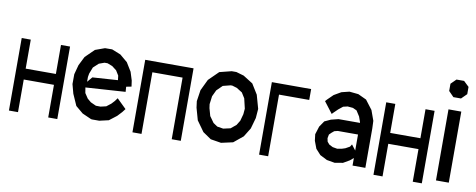

<svg xmlns="http://www.w3.org/2000/svg" viewBox="-70 -1146 3792 1528"><g transform="rotate(10 1826.0 -381.5)"><path d="M122.1 -537.1V-302.7H366.2V-537.1H439.5V48.8H366.2V-214.8H122.1V48.8H48.8V-537.1Z M866.2 -172.9 884.3 -197.8 960.4 -123.5 939 -95.7 904.8 -59.1 845.2 -13.2 770.5 3.9H714.4L704.6 2.9L630.9 -29.8L570.8 -80.1L530.3 -171.9L510.3 -246.6L510.7 -326.2L531.2 -402.8L567.4 -475.1L638.7 -544.9L715.8 -572.8L773.4 -573.2L844.2 -544.9L905.8 -493.2L948.7 -423.3L969.7 -356.4L976.6 -308.1L934.6 -299.8L937.5 -258.8L616.2 -237.8L623.5 -193.8L650.4 -153.3L679.7 -128.9L723.6 -108.9L760.7 -108.4L805.7 -118.7L842.3 -147ZM647 -404.3 626.5 -351.6 621.6 -323.7V-284.7L656.7 -326.2L861.3 -339.8L856.9 -376L833 -414.6L796.9 -442.4L756.8 -458H731.9L688.5 -442.4Z M1437.5 -537.1V48.8H1364.3V-449.2H1120.1V48.8H1046.9V-537.1Z M1969.2 -418 2000 -308.1 1994.1 -233.4 1969.2 -145 1925.3 -73.7 1850.1 -12.2 1755.4 8.8 1670.4 -4.9 1603 -50.8 1542.5 -135.3 1515.1 -232.9 1508.3 -284.7 1522 -375.5 1565.4 -465.8 1644 -543 1740.7 -567.4H1778.3L1840.3 -549.3L1918.5 -500ZM1891.1 -246.1 1895 -291.5 1876 -372.1 1849.1 -415 1803.2 -443.8 1765.6 -455.1H1751.5L1690.4 -439.5L1645.5 -395.5L1621.1 -343.8L1612.8 -278.8L1617.2 -247.1L1634.3 -186L1669.9 -136.2L1704.1 -113.3L1752.9 -105.5L1810.1 -118.2L1852.5 -152.8L1876 -190.9Z M2387.7 -537.1V-449.2H2143.6V48.8H2070.3V-537.1Z M2918.9 -374 2921.4 -312.5V5.4H2817.9V-55.7L2789.1 -31.7L2739.3 -2.9L2673.8 8.3L2608.9 -2.9L2551.3 -32.2L2511.2 -76.2L2488.3 -137.2L2481.9 -189L2502.4 -253.9L2535.2 -301.8L2585 -324.7L2644 -339.4H2816.9L2816.4 -345.2L2801.3 -388.2L2772.9 -432.6L2741.2 -447.3L2698.2 -451.2L2662.6 -442.9L2627.9 -415L2593.3 -381.3L2583 -370.6L2513.2 -461.9L2526.9 -477.1L2571.8 -521L2628.9 -554.2L2691.9 -569.8L2764.6 -562.5L2832.5 -530.8L2889.2 -456.5ZM2784.7 -159.7 2817.9 -116.2V-245.6H2654.3L2627 -238.8L2606.4 -221.7L2589.8 -205.1L2584 -174.8L2589.4 -148.4L2596.7 -139.2L2607.9 -126.5L2637.2 -111.8L2673.8 -105.5L2709 -111.3L2737.8 -120.6L2772 -139.6Z M3067.9 -537.1V-302.7H3312V-537.1H3385.3V48.8H3312V-214.8H3067.9V48.8H2994.6V-537.1Z M3575.2 -670.4H3513.7L3472.2 -712.9V-771.5L3513.7 -812.5H3575.2L3618.2 -771.5V-712.9ZM3492.2 6.3V-567.9H3595.7V6.3Z"/></g></svg>

Font: Gap Sans
Style: Bold
Weight: 400
Designer: Alexandre Liziard and Etienne Ozeray
Foundry: Interstices.io
Version: Version 1.610